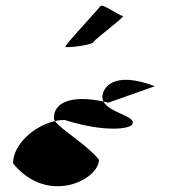

<svg xmlns="http://www.w3.org/2000/svg" viewBox="-20 -800 630 677"><path d="M26 -224C148 -74 329 -166 329 -237C285 -291 195 -343 174 -373C101 -357 26 -291 26 -224ZM170 -384C170 -381 171 -377 174 -373C185 -376 197 -377 208 -377C349 -332 448 -344 448 -366C455 -391 365 -403 345 -442C232 -466 170 -439 170 -384ZM210 -635C210 -630 304 -640 310 -652C316 -664 426 -744 413 -744C400 -744 340 -790 334 -778C327 -768 210 -643 210 -635ZM341 -458C341 -452 342 -447 345 -442C351 -441 356 -439 362 -438L526 -496C377 -553 341 -488 341 -458Z"/></svg>

Font: Ampere
Style: SC
Weight: 400
Version: Version 1